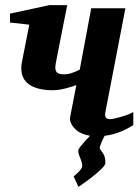

<svg xmlns="http://www.w3.org/2000/svg" viewBox="-20 -520 540 749"><path d="M388.2 9.8Q382.8 19.5 376 35.4Q369.1 51.3 369.1 56.2Q369.1 62 374.5 67.9Q379.9 73.7 385.5 84.7Q391.1 95.7 391.1 116.2Q391.1 124 374.3 140.4Q357.4 156.7 333 175.3Q308.6 193.8 286.1 209L267.1 168Q278.3 159.7 289.6 147.5Q300.8 135.3 300.8 127Q300.8 114.7 293 96.9Q285.2 79.1 285.2 66.9Q285.2 63 293.2 52.5Q301.3 42 312.3 29.8Q323.2 17.6 331.1 9.8Q293.9 3.4 273.4 -16.6Q252.9 -36.6 252.9 -57.6Q252.9 -60.1 253.9 -64.9L277.8 -188Q254.9 -179.7 230.5 -173.8Q206.1 -168 186 -168Q127.4 -168 95.2 -189.5Q63 -210.9 63 -253.9Q63 -266.1 65.9 -279.8L94.2 -423.8L19 -432.1V-466.8L172.9 -500H242.2L201.2 -292Q199.2 -281.2 197.5 -272Q195.8 -262.7 195.8 -255.9Q195.8 -242.7 203.4 -236.3Q210.9 -230 231.9 -230Q244.6 -230 257.8 -234.4Q271 -238.8 291 -248L335.9 -487.8H469.2L392.1 -87.9Q390.1 -78.6 390.1 -71.8Q390.1 -55.2 409.2 -55.2Q416 -55.2 432.9 -59.1Q449.7 -63 468.8 -69.3Q487.8 -75.7 500 -83V-32.2Q447.3 2.4 388.2 9.8Z"/></svg>

Font: Charis
Style: Bold Italic
Weight: 700
Italic angle: -11°
Designer: Walt Agee, Miriam Martin, Annie Olsen, Victor Gaultney, Lorna Priest, Alan Ward, Bob Hallissy, Martin Hosken, Sharon Cor
Foundry: SIL Global
Version: Version 7.000